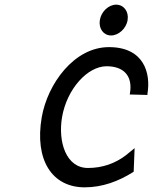

<svg xmlns="http://www.w3.org/2000/svg" viewBox="-20 -792 712 823"><path d="M456 -640C488 -640 521 -669 527 -706C533 -743 510 -772 478 -772C446 -772 414 -743 408 -706C402 -669 424 -640 456 -640ZM357 -72C263 -72 228 -184 246 -290C267 -411 355 -508 437 -508C508 -508 550 -469 537 -392L536 -387L612 -385V-390C627 -479 597 -590 447 -590C297 -590 184 -432 159 -290C127 -105 204 11 343 11C419 11 488 -15 550 -54L553 -56L557 -157L519 -126C474 -92 420 -72 357 -72Z"/></svg>

Font: Charger Monospace
Style: Regular
Weight: 400
Designer: Jasper
Foundry: Cannot Into Space Fonts
Version: Version 0.980